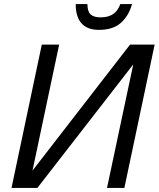

<svg xmlns="http://www.w3.org/2000/svg" viewBox="-20 -931 786 951"><path d="M37 0 187 -710H273L141 -86L624 -710H746L596 0H510L640 -612L165 0ZM470 -783Q413 -783 384 -815Q355 -847 355 -911H413Q413 -874 429 -859.5Q445 -845 478 -845Q516 -845 540 -861Q564 -877 576 -911H634Q618 -853 579 -818Q540 -783 470 -783Z"/></svg>

Font: Geist
Style: Italic
Weight: 400
Italic angle: -12°
Designer: Basement.studio, Andrés Briganti, Mateo Zaragoza
Foundry: Basement.studio, Vercel, Andrés Briganti, Guido Ferreyra, Mateo Zaragoza
Version: Version 1.500